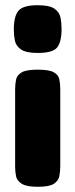

<svg xmlns="http://www.w3.org/2000/svg" viewBox="-20 -499 289 736"><path d="M124 -232Q168 -232 186 -222Q204 -212 207.5 -194.5Q211 -177 211 -157V138Q211 158 207.5 176Q204 194 186.5 205.5Q169 217 125 217Q82 217 63.5 205.5Q45 194 41.5 176.5Q38 159 38 139V-156Q38 -176 41.5 -193.5Q45 -211 63 -221.5Q81 -232 124 -232ZM124 -479Q170 -479 189 -465.5Q208 -452 212 -431.5Q216 -411 216 -388Q216 -338 199 -317Q182 -296 125 -296Q80 -296 60.5 -309.5Q41 -323 37 -343.5Q33 -364 33 -386Q33 -437 51 -458Q69 -479 124 -479Z"/></svg>

Font: Fredoka SemiExpanded
Style: Bold
Weight: 700
Width: 6
Designer: Ben Nathan
Foundry: Milena B. Brandão, Ben Nathan
Version: Version 2.001